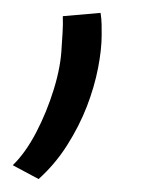

<svg xmlns="http://www.w3.org/2000/svg" viewBox="-102 -83 243 298"><path d="M-4.5 -57.9 54.1 -63Q55.5 -53.9 55.7 -45.4Q55.8 -36.9 55.8 -28.6Q55.8 -6.4 50.2 22.6Q44.6 51.6 32.8 82.3Q20.9 112.9 2.2 142.4Q-16.4 171.8 -42.1 194.9L-82.2 173.4Q-62.6 154.5 -46 122.8Q-29.4 91.1 -18.5 55.6Q-7.5 20.1 -6.3 -10.4Q-5.6 -19.4 -4.9 -31.9Q-4.1 -44.4 -4.5 -57.9Z"/></svg>

Font: Georama
Style: Italic
Weight: 400
Width: 2
Italic angle: -9°
Designer: Jean-Baptiste Levee
Foundry: Production Type
Version: Version 1.000